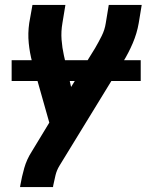

<svg xmlns="http://www.w3.org/2000/svg" viewBox="-20 -550 640 775"><path d="M61 205 62 198Q68 163 78 128Q88 93 108 62L179 -55L110 -299Q100 -336 96 -376Q92 -416 98 -457L111 -530H244L232 -457Q226 -423 228.5 -390Q231 -357 238 -326L267 -199L364 -356Q378 -380 390.5 -405Q403 -430 407 -457L419 -530H552L540 -457Q533 -416 516 -376Q499 -336 476 -299L220 119Q209 137 204 157.5Q199 178 195 198L194 205ZM27 -223V-307H548V-223Z"/></svg>

Font: Iosevka Curly XBdExObl
Style: Regular
Weight: 800
Width: 7
Italic angle: -9°
Monospace: yes
Designer: Belleve Invis
Foundry: Belleve Invis
Version: Version 11.1.0; ttfautohint (v1.8.3)